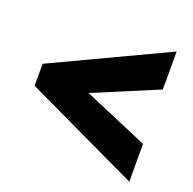

<svg xmlns="http://www.w3.org/2000/svg" viewBox="-96 -705 691 689"><g transform="rotate(20 250.0 -360.5)"><path d="M466 -112V-256L220 -361L466 -464V-609L29 -403V-319Z"/></g></svg>

Font: Noto Sans Georgian ExtraCondensed Black
Style: Regular
Weight: 900
Width: 2
Designer: Monotype Design Team, Akaki Razmadze
Foundry: Google LLC
Version: Version 2.005